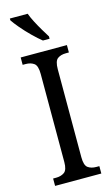

<svg xmlns="http://www.w3.org/2000/svg" viewBox="-140 -981 597 1031"><g transform="rotate(-15 159.0 -465.5)"><path d="M31 0V-41H48Q75 -41 93.5 -54Q112 -67 112 -111V-601Q112 -647 93.5 -660Q75 -673 48 -673H31V-714H288V-673H271Q243 -673 225 -660Q207 -647 207 -601V-112Q207 -67 225 -54Q243 -41 271 -41H288V0ZM170 -771Q147 -789 118 -817.5Q89 -846 64.5 -875Q40 -904 29 -921V-931H128Q136 -909 150 -882Q164 -855 179.5 -829Q195 -803 207 -784V-771Z"/></g></svg>

Font: Noto Serif Tamil Condensed
Style: Regular
Weight: 400
Width: 3
Designer: Indian Type Foundry, Tom Grace, and the Monotype Design Team
Foundry: Monotype Imaging Inc.
Version: Version 2.004; ttfautohint (v1.8.4.7-5d5b)